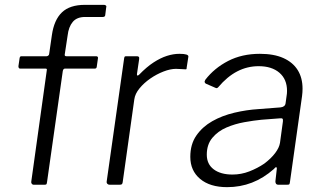

<svg xmlns="http://www.w3.org/2000/svg" viewBox="-20 -762 1326 792"><path d="M377 -530Q381 -530 383 -527.5Q385 -525 384 -521L379 -486Q378 -479 371 -479H248Q241 -479 239 -469L174 -11Q173 -4 171.5 -2Q170 0 164 0H118Q114 0 111 -4Q108 -8 109 -13L173 -472Q175 -479 168 -479H63Q59 -479 57.5 -482Q56 -485 56 -489L61 -523Q62 -527 63.5 -528.5Q65 -530 69 -530H172Q176 -530 179.5 -533Q183 -536 183 -541L194 -617Q203 -680 235.5 -711Q268 -742 330 -742H409Q413 -742 416.5 -739.5Q420 -737 418 -731L414 -699Q413 -692 404 -692H331Q297 -692 280 -671.5Q263 -651 259 -616L247 -537Q246 -530 254 -530H377Z M432 0Q426 0 422.5 -4Q419 -8 420 -13L492 -521Q493 -527 494.5 -528.5Q496 -530 501 -530H545Q550 -530 552.5 -527.5Q555 -525 554 -518L545 -457Q544 -451 547 -450.5Q550 -450 554 -454Q585 -486 613.5 -504.5Q642 -523 668.5 -531.5Q695 -540 720 -540Q740 -540 749 -537Q758 -534 757 -528L750 -483Q750 -478 749 -477Q748 -476 745 -476Q737 -476 727.5 -477Q718 -478 706 -478Q683 -478 654.5 -467Q626 -456 600 -438Q574 -420 555.5 -397.5Q537 -375 534 -352L486 -10Q485 -4 482.5 -2Q480 0 473 0H432Z M1110 -65Q1067 -27 1019 -8.5Q971 10 917 10Q846 10 805.5 -24Q765 -58 765 -115Q765 -167 790 -203Q815 -239 855.5 -262Q896 -285 946.5 -297Q997 -309 1047 -312L1137 -319Q1156 -321 1158 -336L1162 -365Q1163 -370 1163.5 -376Q1164 -382 1164 -387Q1164 -435 1132.5 -462Q1101 -489 1047 -489Q1000 -489 958.5 -467.5Q917 -446 880 -402Q877 -399 874.5 -398.5Q872 -398 868 -400L829 -417Q826 -419 824.5 -422.5Q823 -426 827 -433Q864 -481 921 -510.5Q978 -540 1052 -540Q1110 -540 1149 -522.5Q1188 -505 1208 -473Q1228 -441 1228 -396Q1228 -389 1227.5 -381.5Q1227 -374 1226 -366L1176 -11Q1175 -3 1173 -1.5Q1171 0 1164 0H1127Q1122 0 1119 -3.5Q1116 -7 1116 -14L1122 -67Q1121 -79 1110 -65ZM1147 -261Q1148 -269 1145.5 -272Q1143 -275 1136 -274L1058 -268Q1027 -265 988 -258Q949 -251 914 -236Q879 -221 856 -193.5Q833 -166 833 -124Q833 -85 861.5 -63.5Q890 -42 939 -42Q975 -42 1008.5 -55Q1042 -68 1070 -87Q1098 -108 1115 -130.5Q1132 -153 1135 -173Z"/></svg>

Font: Libre Franklin Thin Light
Style: Italic
Weight: 300
Italic angle: -8°
Version: Version 3.000